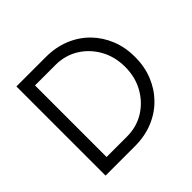

<svg xmlns="http://www.w3.org/2000/svg" viewBox="-169 -883 1066 1066"><g transform="rotate(-45 364.0 -350.0)"><path d="M166 -69H326Q402 -69 462 -106Q522 -143 557.5 -206.5Q593 -270 593 -350Q593 -430 557.5 -493.5Q522 -557 462 -594Q402 -631 326 -631H166ZM89 0V-700H321Q398 -700 462.5 -673.5Q527 -647 573.5 -599.5Q620 -552 645.5 -488.5Q671 -425 671 -350Q671 -275 645.5 -211.5Q620 -148 573.5 -100.5Q527 -53 462.5 -26.5Q398 0 321 0Z"/></g></svg>

Font: Red Hat Text VF
Style: Regular
Weight: 400
Designer: Pentagram, MCKL
Foundry: Pentagram, MCKL
Version: Version 1.023